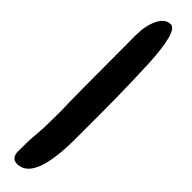

<svg xmlns="http://www.w3.org/2000/svg" viewBox="20 -89 482 482"><g transform="rotate(-45 260.5 152.0)"><path d="M149 192Q0 192 0 133Q0 112 26 112Q64 112 88 114.5Q112 117 170 117Q211 115 440 115Q473 115 497 126.5Q521 138 521 158Q521 182 416 188Q322 192 241 192Q241 192 149 192Z"/></g></svg>

Font: Devonshire
Style: Regular
Weight: 400
Designer: Astigmatic (AOETI)
Foundry: Astigmatic (AOETI)
Version: Version 1.001